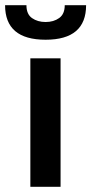

<svg xmlns="http://www.w3.org/2000/svg" viewBox="-52 -717 351 737"><path d="M180.5 0H64.5V-493H180.5ZM123 -564.5Q-32.5 -564.5 -32.5 -697H49.5Q49.5 -662.5 71 -647.5Q92.5 -632.5 123 -632.5Q154 -632.5 175.2 -647.8Q196.5 -663 196.5 -697H278.5Q278.5 -564.5 123 -564.5Z"/></svg>

Font: Acari Sans Neue
Style: Bold
Weight: 700
Designer: Alfredo Marco Pradil (font), Cristiano Sobral (main changes)
Foundry: Hanken Design Co. (font), Cristiano Sobral (main changes)
Version: Version 2.459;March 19, 2022;FontCreator 14.0.0.2808 64-bit;